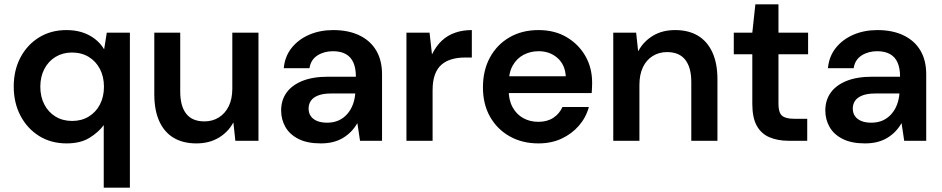

<svg xmlns="http://www.w3.org/2000/svg" viewBox="-20 -646 4322 881"><path d="M456 215V-72Q432 -39 390.5 -13.5Q349 12 286 12Q214 12 159.5 -22Q105 -56 74 -115Q43 -174 43 -249Q43 -324 74 -382.5Q105 -441 159.5 -474.5Q214 -508 285 -508Q324 -508 356 -498Q388 -488 414 -468.5Q440 -449 457 -421H458L470 -496H576V215ZM311 -91Q354 -91 387 -111Q420 -131 438.5 -166.5Q457 -202 457 -248Q457 -294 438.5 -329.5Q420 -365 387 -385Q354 -405 310 -405Q268 -405 235 -385Q202 -365 183.5 -329.5Q165 -294 165 -248Q165 -202 183.5 -166.5Q202 -131 235 -111Q268 -91 311 -91Z M881 12Q820 12 777 -13.5Q734 -39 711 -89.5Q688 -140 688 -214V-496H807V-226Q807 -159 834.5 -124Q862 -89 918 -89Q955 -89 984 -107Q1013 -125 1029.5 -158.5Q1046 -192 1046 -240V-496H1166V0H1060L1051 -83H1050Q1027 -40 983.5 -14Q940 12 881 12Z M1452 12Q1390 12 1349.5 -8.5Q1309 -29 1289.5 -63.5Q1270 -98 1270 -139Q1270 -186 1294.5 -220.5Q1319 -255 1367 -274.5Q1415 -294 1486 -294H1613Q1613 -333 1601.5 -359Q1590 -385 1566.5 -398Q1543 -411 1508 -411Q1467 -411 1436.5 -391.5Q1406 -372 1400 -333H1282Q1287 -387 1318 -426Q1349 -465 1398.5 -486.5Q1448 -508 1509 -508Q1579 -508 1629.5 -483.5Q1680 -459 1706.5 -414Q1733 -369 1733 -305V0H1632L1620 -80H1619Q1607 -59 1591 -42.5Q1575 -26 1554.5 -13.5Q1534 -1 1508.5 5.5Q1483 12 1452 12ZM1481 -83Q1511 -83 1534 -93.5Q1557 -104 1573.5 -123Q1590 -142 1599 -166Q1608 -190 1610 -216V-217H1499Q1463 -217 1440 -208Q1417 -199 1406.5 -183.5Q1396 -168 1396 -148Q1396 -127 1406.5 -112.5Q1417 -98 1436 -90.5Q1455 -83 1481 -83Z M1845 0V-496H1951L1962 -398H1963Q1982 -436 2008 -460Q2034 -484 2068.5 -496Q2103 -508 2145 -508V-382H2113Q2080 -382 2052.5 -374Q2025 -366 2005.5 -349Q1986 -332 1975.5 -303Q1965 -274 1965 -232V0Z M2451 12Q2376 12 2318.5 -20.5Q2261 -53 2228.5 -110.5Q2196 -168 2196 -245Q2196 -323 2228 -382Q2260 -441 2317.5 -474.5Q2375 -508 2451 -508Q2525 -508 2580 -475.5Q2635 -443 2666 -389Q2697 -335 2697 -267Q2697 -257 2696.5 -245Q2696 -233 2695 -219H2282V-296H2576Q2573 -349 2538 -380Q2503 -411 2451 -411Q2414 -411 2382.5 -394.5Q2351 -378 2332.5 -345Q2314 -312 2314 -262V-233Q2314 -187 2332 -154Q2350 -121 2381 -104Q2412 -87 2450 -87Q2491 -87 2519 -105.5Q2547 -124 2561 -155H2682Q2669 -107 2636.5 -69.5Q2604 -32 2557 -10Q2510 12 2451 12Z M2794 0V-496H2899L2908 -412H2909Q2933 -456 2976 -482Q3019 -508 3078 -508Q3139 -508 3182 -482.5Q3225 -457 3248.5 -406.5Q3272 -356 3272 -282V0H3152V-270Q3152 -336 3124.5 -371.5Q3097 -407 3041 -407Q3004 -407 2975 -389Q2946 -371 2930 -337.5Q2914 -304 2914 -256V0Z M3599 0Q3549 0 3511 -16Q3473 -32 3452.5 -69Q3432 -106 3432 -169V-397H3347V-496H3432L3446 -626H3552V-496H3688V-397H3552V-169Q3552 -130 3568 -115.5Q3584 -101 3624 -101H3684V0Z M3949 12Q3887 12 3846.5 -8.5Q3806 -29 3786.5 -63.5Q3767 -98 3767 -139Q3767 -186 3791.5 -220.5Q3816 -255 3864 -274.5Q3912 -294 3983 -294H4110Q4110 -333 4098.5 -359Q4087 -385 4063.5 -398Q4040 -411 4005 -411Q3964 -411 3933.5 -391.5Q3903 -372 3897 -333H3779Q3784 -387 3815 -426Q3846 -465 3895.5 -486.5Q3945 -508 4006 -508Q4076 -508 4126.5 -483.5Q4177 -459 4203.5 -414Q4230 -369 4230 -305V0H4129L4117 -80H4116Q4104 -59 4088 -42.5Q4072 -26 4051.5 -13.5Q4031 -1 4005.5 5.5Q3980 12 3949 12ZM3978 -83Q4008 -83 4031 -93.5Q4054 -104 4070.5 -123Q4087 -142 4096 -166Q4105 -190 4107 -216V-217H3996Q3960 -217 3937 -208Q3914 -199 3903.5 -183.5Q3893 -168 3893 -148Q3893 -127 3903.5 -112.5Q3914 -98 3933 -90.5Q3952 -83 3978 -83Z"/></svg>

Font: DM Sans 28pt SemiBold
Style: Regular
Weight: 600
Version: Version 4.004;gftools[0.9.30]